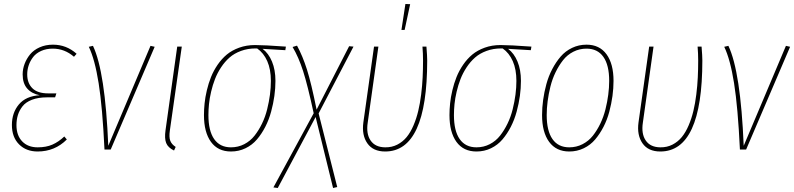

<svg xmlns="http://www.w3.org/2000/svg" viewBox="-20 -754 4003 968"><path d="M169.9 9.8Q111.8 9.8 75.9 -26.4Q40 -62.5 40 -124Q40 -185.5 75.2 -227.5Q110.4 -269.5 180.2 -273.9Q140.1 -281.7 117.2 -307.6Q94.2 -333.5 94.2 -378.9Q94.2 -405.8 104 -431.9Q113.8 -458 131.8 -480Q149.9 -502 179.9 -515.4Q210 -528.8 247.1 -528.8Q314.9 -528.8 366.2 -482.9L353 -467.8Q305.7 -508.8 246.1 -508.8Q213.4 -508.8 187.7 -497.3Q162.1 -485.8 147.2 -466.6Q132.3 -447.3 124.8 -425Q117.2 -402.8 117.2 -378.9Q117.2 -335 143.3 -309.1Q169.4 -283.2 223.1 -283.2H264.2L257.8 -263.2H217.8Q172.9 -263.2 141.1 -251Q109.4 -238.8 93.3 -217.8Q77.1 -196.8 70.1 -173.6Q63 -150.4 63 -123Q63 -71.3 91.8 -41.3Q120.6 -11.2 169.9 -11.2Q212.9 -11.2 244.1 -24.9Q275.4 -38.6 304.2 -65.9L316.9 -50.8Q256.3 9.8 169.9 9.8Z M448.7 -522.9Q510.3 -393.6 525.9 -19L738.8 -522.9L759.8 -518.1L538.1 0H506.8Q496.6 -213.9 477.3 -334.7Q458 -455.6 427.7 -518.1Z M896.5 -519 836.4 -96.2Q831.5 -62.5 838.4 -44.4Q845.2 -26.4 865.7 -13.2L857.4 4.9Q827.1 -9.8 817.9 -32.7Q808.6 -55.7 814.5 -97.2L873.5 -519Z M1144.5 9.8Q1078.6 9.8 1043.5 -38.8Q1008.3 -87.4 1008.3 -173.8Q1008.3 -202.6 1011.5 -233.2Q1014.6 -263.7 1022.9 -298.8Q1031.2 -334 1043.9 -365.7Q1056.6 -397.5 1077.1 -427.5Q1097.7 -457.5 1123.5 -479Q1149.4 -500.5 1186 -513.7Q1222.7 -526.9 1265.6 -526.9Q1312 -526.9 1421.4 -519L1418.5 -501L1303.7 -507.8Q1334 -485.4 1351.3 -443.6Q1368.7 -401.9 1368.7 -346.2Q1368.7 -309.1 1363.3 -270.3Q1357.9 -231.4 1346.9 -190.9Q1335.9 -150.4 1317.6 -114.7Q1299.3 -79.1 1275.4 -51Q1251.5 -22.9 1217.8 -6.6Q1184.1 9.8 1144.5 9.8ZM1144.5 -11.2Q1180.7 -11.2 1211.4 -27.1Q1242.2 -43 1263.4 -70.1Q1284.7 -97.2 1301 -130.9Q1317.4 -164.6 1326.9 -202.9Q1336.4 -241.2 1341.1 -277.1Q1345.7 -313 1345.7 -346.2Q1345.7 -404.3 1327.4 -445.8Q1309.1 -487.3 1276.4 -509.8H1268.6Q1229 -509.8 1195.1 -497.3Q1161.1 -484.9 1137.2 -463.9Q1113.3 -442.9 1094.5 -414.3Q1075.7 -385.7 1064 -355.5Q1052.2 -325.2 1044.4 -291.7Q1036.6 -258.3 1033.7 -229.5Q1030.8 -200.7 1030.8 -173.8Q1030.8 -94.2 1059.8 -52.7Q1088.9 -11.2 1144.5 -11.2Z M1762.2 -519 1586.4 -182.1 1680.2 189 1659.2 193.8 1571.3 -164.1 1380.4 193.8 1358.4 190.9 1561.5 -183.1Q1530.8 -325.2 1508.1 -395.8Q1485.4 -466.3 1455.1 -517.1L1477.5 -523.9Q1505.9 -471.7 1527.6 -403.3Q1549.3 -335 1576.2 -201.2L1740.2 -521Z M2023.9 -733.9 2047.9 -732.9 2020 -603H2003.9ZM2129.9 -519Q2133.8 -471.2 2133.8 -449.2Q2133.8 9.8 1921.9 9.8Q1860.8 9.8 1832 -31.5Q1803.2 -72.8 1812 -137.2L1865.7 -519H1887.7L1834 -136.2Q1825.2 -79.6 1848.4 -45.7Q1871.6 -11.7 1921.9 -11.2Q1955.6 -10.7 1983.2 -24.9Q2010.7 -39.1 2030.3 -63Q2049.8 -86.9 2064.7 -121.8Q2079.6 -156.7 2088.6 -194.6Q2097.7 -232.4 2103.3 -277.6Q2108.9 -322.8 2110.8 -363.5Q2112.8 -404.3 2112.8 -449.2Q2112.8 -483.4 2109.9 -519Z M2382.3 9.8Q2316.4 9.8 2281.2 -38.8Q2246.1 -87.4 2246.1 -173.8Q2246.1 -202.6 2249.3 -233.2Q2252.4 -263.7 2260.7 -298.8Q2269 -334 2281.7 -365.7Q2294.4 -397.5 2314.9 -427.5Q2335.4 -457.5 2361.3 -479Q2387.2 -500.5 2423.8 -513.7Q2460.4 -526.9 2503.4 -526.9Q2549.8 -526.9 2659.2 -519L2656.2 -501L2541.5 -507.8Q2571.8 -485.4 2589.1 -443.6Q2606.4 -401.9 2606.4 -346.2Q2606.4 -309.1 2601.1 -270.3Q2595.7 -231.4 2584.7 -190.9Q2573.7 -150.4 2555.4 -114.7Q2537.1 -79.1 2513.2 -51Q2489.3 -22.9 2455.6 -6.6Q2421.9 9.8 2382.3 9.8ZM2382.3 -11.2Q2418.5 -11.2 2449.2 -27.1Q2480 -43 2501.2 -70.1Q2522.5 -97.2 2538.8 -130.9Q2555.2 -164.6 2564.7 -202.9Q2574.2 -241.2 2578.9 -277.1Q2583.5 -313 2583.5 -346.2Q2583.5 -404.3 2565.2 -445.8Q2546.9 -487.3 2514.2 -509.8H2506.3Q2466.8 -509.8 2432.9 -497.3Q2398.9 -484.9 2375 -463.9Q2351.1 -442.9 2332.3 -414.3Q2313.5 -385.7 2301.8 -355.5Q2290 -325.2 2282.2 -291.7Q2274.4 -258.3 2271.5 -229.5Q2268.6 -200.7 2268.6 -173.8Q2268.6 -94.2 2297.6 -52.7Q2326.7 -11.2 2382.3 -11.2Z M2850.1 9.8Q2784.2 9.8 2748.5 -38.8Q2712.9 -87.4 2712.9 -173.8Q2712.9 -210.9 2718.3 -250.2Q2723.6 -289.6 2734.6 -329.8Q2745.6 -370.1 2764.2 -405.5Q2782.7 -440.9 2806.6 -468.8Q2830.6 -496.6 2864.3 -512.7Q2897.9 -528.8 2937 -528.8Q3002.4 -528.8 3037.8 -480.5Q3073.2 -432.1 3073.2 -346.2Q3073.2 -309.1 3067.9 -270Q3062.5 -231 3051.8 -190.4Q3041 -149.9 3022.7 -114.5Q3004.4 -79.1 2980.7 -51Q2957 -22.9 2923.3 -6.6Q2889.6 9.8 2850.1 9.8ZM2850.1 -11.2Q2886.2 -11.2 2917 -27.1Q2947.8 -43 2969 -69.8Q2990.2 -96.7 3006.6 -130.6Q3022.9 -164.6 3032.5 -202.6Q3042 -240.7 3046.6 -276.6Q3051.3 -312.5 3051.3 -346.2Q3051.3 -425.8 3022 -467.3Q2992.7 -508.8 2937 -508.8Q2901.4 -508.8 2870.6 -493.2Q2839.8 -477.5 2818.6 -450.4Q2797.4 -423.3 2781 -389.6Q2764.6 -356 2755.1 -317.9Q2745.6 -279.8 2741 -243.7Q2736.3 -207.5 2736.3 -173.8Q2736.3 -94.2 2765.4 -52.7Q2794.4 -11.2 2850.1 -11.2Z M3517.1 -519Q3521 -471.2 3521 -449.2Q3521 9.8 3309.1 9.8Q3248 9.8 3219.2 -31.5Q3190.4 -72.8 3199.2 -137.2L3252.9 -519H3274.9L3221.2 -136.2Q3212.4 -79.6 3235.6 -45.7Q3258.8 -11.7 3309.1 -11.2Q3342.8 -10.7 3370.4 -24.9Q3397.9 -39.1 3417.5 -63Q3437 -86.9 3451.9 -121.8Q3466.8 -156.7 3475.8 -194.6Q3484.9 -232.4 3490.5 -277.6Q3496.1 -322.8 3498 -363.5Q3500 -404.3 3500 -449.2Q3500 -483.4 3497.1 -519Z M3652.3 -522.9Q3713.9 -393.6 3729.5 -19L3942.4 -522.9L3963.4 -518.1L3741.7 0H3710.4Q3700.2 -213.9 3680.9 -334.7Q3661.6 -455.6 3631.3 -518.1Z"/></svg>

Font: Fira Sans Compressed Thin
Style: Italic
Weight: 100
Width: 3
Italic angle: -8°
Designer: Carrois Corporate & Edenspiekermann AG
Foundry: Carrois Corporate GbR & Edenspiekermann AG
Version: Version 4.203;PS 004.203;hotconv 1.0.88;makeotf.lib2.5.64775